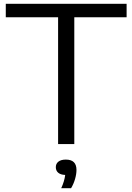

<svg xmlns="http://www.w3.org/2000/svg" viewBox="-20 -760 698 1013"><path d="M286.5 0V-669H10.5V-740H648V-669H372V0ZM383.5 136.5Q383.5 158.5 376 184.5Q368.5 210.5 355 233H303Q320 196 324 163Q299.5 162 287 151.2Q274.5 140.5 274.5 122Q274.5 103.5 288.2 92.8Q302 82 327.5 82Q383.5 82 383.5 136.5Z"/></svg>

Font: Encode Sans Expanded
Style: Regular
Weight: 400
Width: 7
Designer: Multiple Designers
Foundry: Impallari Type
Version: Version 2.000